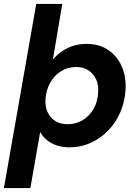

<svg xmlns="http://www.w3.org/2000/svg" viewBox="-37 -740 709 980"><path d="M-17 220 148 -720H281L233 -436Q252 -459 277.5 -477Q303 -495 335 -505.5Q367 -516 405 -516Q469 -516 514.5 -485.5Q560 -455 583.5 -403Q607 -351 604 -285Q601 -224 578 -169.5Q555 -115 516 -74.5Q477 -34 426.5 -11Q376 12 318 12Q282 12 252.5 2Q223 -8 202 -25.5Q181 -43 168 -66L118 220ZM308 -106Q351 -106 385.5 -127Q420 -148 441 -185Q462 -222 464 -269Q467 -306 453.5 -335Q440 -364 414.5 -381Q389 -398 352 -398Q309 -398 274.5 -376.5Q240 -355 219 -317.5Q198 -280 195 -232Q193 -195 206.5 -166.5Q220 -138 246 -122Q272 -106 308 -106Z"/></svg>

Font: DM Sans
Style: Bold Italic
Weight: 700
Italic angle: -10°
Designer: Colophon Foundry, Jonny Pinhorn
Foundry: Colophon Foundry
Version: Version 4.004;gftools[0.9.30]